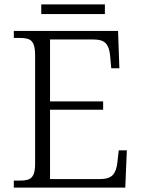

<svg xmlns="http://www.w3.org/2000/svg" viewBox="-20 -855 646 875"><path d="M43 -32H70Q96 -32 110.5 -37.5Q125 -43 132.5 -59.5Q140 -76 140 -109V-603Q140 -637 132.5 -654Q125 -671 110.5 -676.5Q96 -682 70 -682H43V-714H518L524 -544H487L482 -599Q479 -638 463 -656.5Q447 -675 407 -675H208V-393H450V-355H208V-39H436Q477 -39 494 -57.5Q511 -76 515 -115L521 -170H558L551 0H43ZM168 -835H458V-791H168Z"/></svg>

Font: Noto Serif Light
Style: Regular
Weight: 300
Designer: Monotype Design Team
Foundry: Monotype Imaging Inc.
Version: Version 1.001